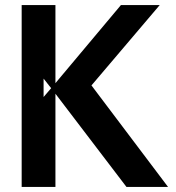

<svg xmlns="http://www.w3.org/2000/svg" viewBox="-20 -742 700 762"><path d="M183 -392 153 -357V-430ZM482 0H647L343 -403L614 -722H460L200 -412V-722H66V0H200V-370Z"/></svg>

Font: Perun SemiBold
Style: Regular
Weight: 600
Foundry: Copyright (c) Stefan Peev, Context Ltd, 2016
Version: Version 1.089